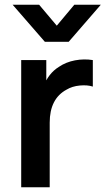

<svg xmlns="http://www.w3.org/2000/svg" viewBox="-20 -795 448 815"><path d="M170.5 -617.5 33.5 -775H146L221 -686L295.5 -775H408L271.5 -617.5ZM191 0H70V-540H176.5V-408.5L163.5 -425.5Q185 -483.5 230.5 -511.5Q260 -531.5 298.2 -538.8Q336.5 -546 374 -540V-427.5Q351 -435 318.8 -432Q286.5 -429 262.5 -414.5Q191 -376 191 -274.5Z"/></svg>

Font: Vortex Mix
Style: Bold
Weight: 700
Designer: Mikhail Sharanda
Foundry: Mikhail Sharanda
Version: Version 4.504;Glyphs 3.1.2 (3151)